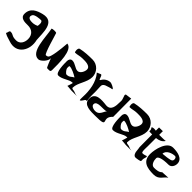

<svg xmlns="http://www.w3.org/2000/svg" viewBox="293 -2253 3900 3900"><g transform="rotate(45 2243.5 -302.5)"><path d="M361 -603C421.6 -603 402 -473 395 -470C321.1 -438.3 282 -442 253 -442C183.9 -442 127.9 -475.7 166 -546C192 -594 322.2 -603 361 -603ZM42 84C122.5 128.1 105.5 113.1 220 152C500.6 247.4 647.2 -16.4 586 -255C570.3 -446.8 603.3 -789.5 301 -714C173.3 -682.1 34 -626.9 34 -456C33.4 -338.1 160.4 -336.6 247 -339C364.6 -342.3 451 -272.1 451 -144C451 -48.5 401.1 47 295 47C160.5 47 181.1 0 93 0C53.6 0 67.2 68 42 84Z M1240 -48C1240 -232.6 1250 -628 1078 -644C1078 -644 1060 -372 1021 -243C1008.1 -200.3 995.4 -168 937 -168C895.1 -168 776.7 -614.7 766 -634C756 -652 653 -646 637 -633C680.5 -423.8 667.4 0 883 0C951.3 0 1051 -116.3 1051 -180V-201C1051 -197.3 1126.8 0 1141 0C1205 0 1240 14.9 1240 -48Z M1667.3 -260C1614.8 -234.6 1595.3 -186 1513.3 -186C1483.6 -186 1427.3 -265.4 1427.3 -286C1427.3 -296.6 1420.7 -352 1439.3 -352C1503.1 -352 1610.3 -298.1 1667.3 -260ZM1332.3 -747C1287.3 -736.7 1300.4 -624 1320.3 -624C1381.9 -624 1438.8 -648 1506.3 -648C1575 -648 1734.3 -658.1 1734.3 -552C1734.3 -494 1687.8 -396 1617.3 -396C1544.2 -396 1479.5 -474 1395.3 -474C1344.3 -474 1323.3 -431.7 1323.3 -384C1323.3 -316.2 1321.9 -54 1407.3 -54C1518.2 -54 1620.8 -156 1704.3 -156C1704.3 -156 1722.3 -159.5 1722.3 -153C1722.3 -137.9 1686.3 -36 1686.3 -36H1713.3C1754.5 -36 1793.8 -23.9 1836.3 -27C1872.2 -29.7 1956.6 -22 1968.3 -30H1950.3C1914.3 -30 1881.3 -55.5 1845.3 -60C1824.7 -62.6 1782.4 -62.5 1788.3 -93C1788.3 -230.8 1920.3 -365.8 1920.3 -525C1920.3 -657.3 1813.8 -777 1671.3 -777C1558.1 -777 1441.3 -771.9 1332.3 -747Z M1918 -651C2047.1 -503.5 2074.8 -291.5 2065 -96C2064.4 -83.5 2062.7 -9 2071 -9C2107.5 -9 2136.4 -99 2158 -99H2179C2184.2 -99 2182 -111.5 2182 -114C2167.9 -198.9 2174.5 -286 2173 -372C2172.3 -414.1 2167 -462.6 2167 -501C2157.8 -596.7 2278.8 -600.8 2344 -627C2354.1 -631.1 2383 -627.4 2383 -639C2383 -664.4 2279.7 -708 2257 -708C2185.7 -707.5 2116.4 -664.9 2083 -603C2047 -536.2 2047.8 -687 2002 -687Z M2492.3 -81C2425 -60 2324.3 -89.8 2324.3 -147C2324.3 -267.1 2559.1 -199.5 2624.3 -240C2586.4 -216.4 2569 -105 2492.3 -81ZM2786.3 -771 2651.3 -753C2633.5 -729 2640.3 -723.1 2651.3 -693C2665.9 -652.8 2681.8 -613.3 2675.3 -567C2675.3 -441.1 2665.7 -297 2513.3 -315C2381.1 -330.6 2174.1 -352 2183.3 -159C2183.3 5.8 2398.9 -6 2513.3 -6C2932.2 -6 2593.2 -75.7 2789.3 -249Z M3234.3 -260C3181.8 -234.6 3162.3 -186 3080.3 -186C3050.6 -186 2994.3 -265.4 2994.3 -286C2994.3 -296.6 2987.7 -352 3006.3 -352C3070.1 -352 3177.3 -298.1 3234.3 -260ZM2899.3 -747C2854.3 -736.7 2867.4 -624 2887.3 -624C2948.9 -624 3005.8 -648 3073.3 -648C3142 -648 3301.3 -658.1 3301.3 -552C3301.3 -494 3254.8 -396 3184.3 -396C3111.2 -396 3046.5 -474 2962.3 -474C2911.3 -474 2890.3 -431.7 2890.3 -384C2890.3 -316.2 2888.9 -54 2974.3 -54C3085.2 -54 3187.8 -156 3271.3 -156C3271.3 -156 3289.3 -159.5 3289.3 -153C3289.3 -137.9 3253.3 -36 3253.3 -36H3280.3C3321.5 -36 3360.8 -23.9 3403.3 -27C3439.2 -29.7 3523.6 -22 3535.3 -30H3517.3C3481.3 -30 3448.3 -55.5 3412.3 -60C3391.7 -62.6 3349.4 -62.5 3355.3 -93C3355.3 -230.8 3487.3 -365.8 3487.3 -525C3487.3 -657.3 3380.8 -777 3238.3 -777C3125.1 -777 3008.3 -771.9 2899.3 -747Z M3600 -756 3600.5 -663.8C3561.6 -670.1 3523.3 -673.2 3490 -654C3490 -654 3516 -605.1 3516 -600C3516 -561.4 3507.2 -558.3 3542 -558C3561 -557.8 3580.9 -557.3 3601.1 -557L3603 -195C3606.5 -164.5 3614.7 -137.8 3615 -108C3615.5 -58.4 3639.1 15 3693 15C3717 15 3825 -0.2 3825 -18V-54C3815.6 -92.4 3884 -200.8 3804 -159C3787.7 -150.5 3751.7 -147 3732 -147C3695.6 -147 3708 -287.6 3708 -315V-560.2C3782 -567.9 3850.5 -591.7 3891.6 -659.3C3883.5 -652.7 3756.8 -652 3708 -652V-758ZM3891.6 -659.3C3891.7 -659.5 3891.9 -659.8 3892 -660C3892 -659.8 3891.9 -659.5 3891.6 -659.3Z M4027 -428C4027 -533.2 4168.5 -576 4237 -576C4271.1 -576 4280.1 -545.3 4281 -516C4283 -449 4204 -453 4143 -440ZM4271 -357C4344.6 -357 4385 -431.9 4385 -498C4385 -645.3 4213 -669 4094 -669C3919.7 -669 3853 -385.7 3853 -249C3853 -38.7 4002.6 0 4195 0C4348 0 4365 -109.2 4456 -168L4288 -159C4247.7 -110.7 4168.6 -105 4105 -105C4024 -105 3998.2 -213.9 4000 -276C4001.3 -321.5 4089.5 -357 4271 -357Z"/></g></svg>

Font: Rocketfuel
Style: Regular
Weight: 400
Designer: Mew Too
Foundry: Cannot Into Space Fonts.
Version: Version 0.27